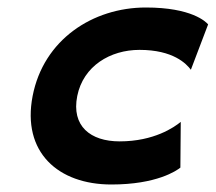

<svg xmlns="http://www.w3.org/2000/svg" viewBox="-20 -481 575 512"><path d="M67 -225C38 -75 135 11 277 11C398 11 451 -26 461 -34L462 -156C445 -142 391 -104 299 -104C221 -104 170 -145 186 -225C202 -305 274 -348 352 -348C442 -348 477 -311 489 -295L535 -416C529 -423 491 -461 369 -461C227 -461 96 -375 67 -225Z"/></svg>

Font: Charger EcoBold
Style: Obl
Weight: 1000
Designer: Jasper
Foundry: Cannot Into Space Fonts
Version: Version 1.1